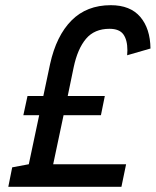

<svg xmlns="http://www.w3.org/2000/svg" viewBox="-20 -720 600 740"><path d="M470 -507 471 -526Q471 -566 455.5 -587.5Q440 -609 402 -609Q344 -609 311.5 -570.5Q279 -532 264 -461L241 -350H384L369 -276H225L185 -87H466L448 0H12L27 -75L91 -87L131 -276H70L86 -350H147L173 -473Q197 -582 255.5 -641Q314 -700 407 -700Q482 -700 520.5 -655Q559 -610 560 -533Z"/></svg>

Font: Decalotype Medium Italic
Style: Regular
Weight: 500
Italic angle: -12°
Designer: Alfredo Marco Pradil
Foundry: Alfredo Marco Pradil
Version: Version 1.0